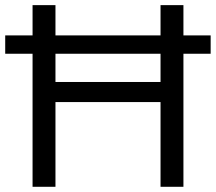

<svg xmlns="http://www.w3.org/2000/svg" viewBox="-20 -717 830 737"><path d="M192.9 0H105V-510.7H0V-581.1H105V-697.3H192.9V-581.1H596.2V-697.3H684.1V-581.1H788.6V-510.7H684.1V0H596.2V-325.2H192.9ZM192.9 -510.7V-402.3H596.2V-510.7Z"/></svg>

Font: Lunasima
Style: Regular
Weight: 400
Designer: The DocRepair Project, Monotype Design Team
Foundry: Google
Version: Version 2.009